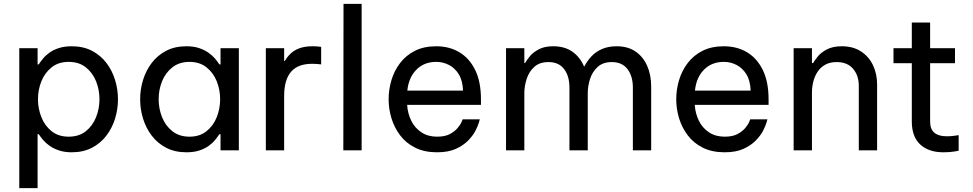

<svg xmlns="http://www.w3.org/2000/svg" viewBox="-20 -780 5048 996"><path d="M175 196H80V-530H175V-446H181Q190 -460 203.5 -476.5Q217 -493 237.5 -507.5Q258 -522 286.5 -531Q315 -540 352 -540Q412 -540 457 -516.5Q502 -493 532 -453.5Q562 -414 577 -365Q592 -316 592 -265Q592 -214 577 -165Q562 -116 532 -76.5Q502 -37 457 -13.5Q412 10 352 10Q315 10 286.5 0.5Q258 -9 237.5 -23.5Q217 -38 203.5 -54Q190 -70 181 -84H175ZM177 -265Q177 -217 194.5 -172.5Q212 -128 247.5 -99.5Q283 -71 336 -71Q390 -71 425.5 -99.5Q461 -128 478.5 -172.5Q496 -217 496 -265Q496 -314 478.5 -358Q461 -402 425.5 -430.5Q390 -459 336 -459Q283 -459 247.5 -430.5Q212 -402 194.5 -358Q177 -314 177 -265Z M947 -540Q985 -540 1013 -530.5Q1041 -521 1061.5 -506.5Q1082 -492 1095.5 -476Q1109 -460 1118 -446H1124V-530H1219V0H1124V-84H1118Q1109 -70 1095.5 -53.5Q1082 -37 1061.5 -22.5Q1041 -8 1013 1Q985 10 947 10Q887 10 842 -13.5Q797 -37 767 -76.5Q737 -116 722 -165Q707 -214 707 -265Q707 -316 722 -365Q737 -414 767 -453.5Q797 -493 842 -516.5Q887 -540 947 -540ZM963 -459Q910 -459 874 -430.5Q838 -402 820.5 -358Q803 -314 803 -265Q803 -217 820.5 -172.5Q838 -128 874 -99.5Q910 -71 963 -71Q1016 -71 1051.5 -99.5Q1087 -128 1104.5 -172.5Q1122 -217 1122 -265Q1122 -314 1104.5 -358Q1087 -402 1051.5 -430.5Q1016 -459 963 -459Z M1454 0H1359V-530H1454V-464H1458Q1469 -484 1487 -501.5Q1505 -519 1533 -529.5Q1561 -540 1601 -540Q1618 -540 1632 -538.5Q1646 -537 1646 -537V-446Q1646 -446 1630.5 -447.5Q1615 -449 1598 -449Q1564 -449 1537 -439.5Q1510 -430 1491.5 -409.5Q1473 -389 1463.5 -357.5Q1454 -326 1454 -281Z M1856 0H1761L1762 -760H1856Z M2247 10Q2182 10 2134.5 -13.5Q2087 -37 2056.5 -77Q2026 -117 2011 -165.5Q1996 -214 1996 -265Q1996 -315 2010.5 -364Q2025 -413 2055.5 -453Q2086 -493 2132.5 -516.5Q2179 -540 2243 -540Q2311 -540 2363 -509Q2415 -478 2445 -417Q2475 -356 2475 -264V-236H2092Q2095 -191 2113.5 -153.5Q2132 -116 2166 -93.5Q2200 -71 2247 -71Q2288 -71 2313.5 -84.5Q2339 -98 2354 -116Q2369 -134 2374.5 -147.5Q2380 -161 2380 -161H2469Q2469 -161 2464 -143.5Q2459 -126 2446 -101Q2433 -76 2408 -50.5Q2383 -25 2344 -7.5Q2305 10 2247 10ZM2093 -310H2382Q2380 -362 2360 -394.5Q2340 -427 2309 -443Q2278 -459 2243 -459Q2180 -459 2140 -418.5Q2100 -378 2093 -310Z M2700 0H2605V-530H2700V-453H2704Q2712 -468 2729 -488.5Q2746 -509 2775.5 -524.5Q2805 -540 2850 -540Q2908 -540 2947.5 -513Q2987 -486 3008 -439Q3029 -392 3029 -331V0H2934V-326Q2934 -385 2906.5 -421.5Q2879 -458 2825 -458Q2779 -458 2751.5 -433Q2724 -408 2712 -370.5Q2700 -333 2700 -297ZM3029 0H2934L2935 -435H3011Q3026 -464 3048.5 -488Q3071 -512 3103.5 -526Q3136 -540 3179 -540Q3237 -540 3276.5 -513Q3316 -486 3337 -439Q3358 -392 3358 -331V0H3263V-326Q3263 -385 3235 -421.5Q3207 -458 3154 -458Q3108 -458 3080.5 -433Q3053 -408 3041 -371Q3029 -334 3029 -297Z M3739 10Q3674 10 3626.5 -13.5Q3579 -37 3548.5 -77Q3518 -117 3503 -165.5Q3488 -214 3488 -265Q3488 -315 3502.5 -364Q3517 -413 3547.5 -453Q3578 -493 3624.5 -516.5Q3671 -540 3735 -540Q3803 -540 3855 -509Q3907 -478 3937 -417Q3967 -356 3967 -264V-236H3584Q3587 -191 3605.5 -153.5Q3624 -116 3658 -93.5Q3692 -71 3739 -71Q3780 -71 3805.5 -84.5Q3831 -98 3846 -116Q3861 -134 3866.5 -147.5Q3872 -161 3872 -161H3961Q3961 -161 3956 -143.5Q3951 -126 3938 -101Q3925 -76 3900 -50.5Q3875 -25 3836 -7.5Q3797 10 3739 10ZM3585 -310H3874Q3872 -362 3852 -394.5Q3832 -427 3801 -443Q3770 -459 3735 -459Q3672 -459 3632 -418.5Q3592 -378 3585 -310Z M4192 0H4097V-530H4192V-453H4198Q4205 -465 4221.5 -486Q4238 -507 4269 -523.5Q4300 -540 4347 -540Q4405 -540 4446 -513.5Q4487 -487 4508.5 -442Q4530 -397 4530 -341V0H4435V-335Q4435 -388 4405.5 -423Q4376 -458 4320 -458Q4286 -458 4262 -445Q4238 -432 4222.5 -409.5Q4207 -387 4199.5 -358.5Q4192 -330 4192 -299Z M4875 10Q4842 10 4816 3Q4790 -4 4770 -17.5Q4750 -31 4736.5 -50.5Q4723 -70 4716.5 -95Q4710 -120 4710 -150V-663H4805V-150Q4805 -110 4827 -91.5Q4849 -73 4891 -73Q4913 -73 4933 -76Q4953 -79 4953 -79V2Q4953 2 4930 6Q4907 10 4875 10ZM4934 -452H4615V-530H4934Z"/></svg>

Font: Be Vietnam Pro Variable Thin
Style: Regular
Weight: 100
Designer: Lam Bao, Tony Le, Vietanh Nguyen
Foundry: Yellow Type Foundry
Version: Version 1.002